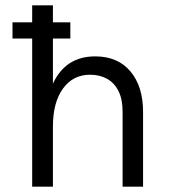

<svg xmlns="http://www.w3.org/2000/svg" viewBox="-20 -702 644 722"><path d="M518 0H441V-281Q441 -329.5 425.2 -360.2Q409.5 -391 382 -406Q354.5 -421 319 -421Q254.5 -421 216.8 -369Q179 -317 179 -226V0H101V-682H179V-387.5Q226.5 -490 338 -490Q423 -490 470.5 -433.5Q518 -377 518 -281ZM244.5 -557H27V-618H244.5Z"/></svg>

Font: Betina Sans
Style: Regular
Weight: 400
Designer: Jonathan Pinhorn (font) & Cristiano Sobral (main changes)
Version: Version 2.001;April 28, 2021;FontCreator 13.0.0.2655 32-bit;